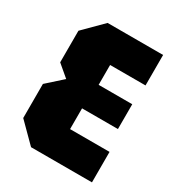

<svg xmlns="http://www.w3.org/2000/svg" viewBox="-141 -648 676 737"><g transform="rotate(30 197.0 -280.0)"><path d="M106 0 24 -82V-233L92 -294L40 -338V-478L122 -560H368V-425H211V-337H360V-227H201V-135H376V0Z"/></g></svg>

Font: Tektur Condensed
Style: Bold
Weight: 700
Width: 3
Designer: Adam Jagosz
Foundry: Adam Jagosz
Version: Version 1.005;gftools[0.9.30]